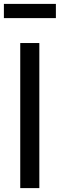

<svg xmlns="http://www.w3.org/2000/svg" viewBox="-21 -966 307 986"><path d="M83 -745H181V0H83ZM-1 -946H266V-873H-1Z"/></svg>

Font: Eudoxus Sans Medium
Style: Regular
Weight: 500
Designer: Stijn de Vries
Foundry: tokotype
Version: Version 2.005